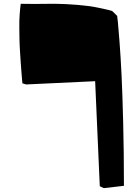

<svg xmlns="http://www.w3.org/2000/svg" viewBox="-20 -769 700 1009"><path d="M480 -342.3 117.7 -325.2 97.7 -331.1Q97.2 -335 93.5 -380.1Q89.8 -425.3 88.9 -440.4Q87.9 -455.6 85.2 -498Q82.5 -540.5 82.3 -564.9Q82 -589.4 81.5 -625.5Q81.1 -661.6 83.3 -691.7Q85.4 -721.7 88.9 -749Q170.9 -747.6 218 -748.8Q265.1 -750 323.2 -747.6Q381.3 -745.1 452.6 -736.3Q468.8 -734.4 512.9 -725.1Q557.1 -715.8 569.8 -710.9L595.7 -685.5Q597.2 -674.3 599.6 -651.9Q602.1 -629.4 608.2 -548.3Q614.3 -467.3 618.9 -372.8Q623.5 -278.3 627.4 -121.6Q631.3 35.2 631.3 207.5L525.4 219.7L504.4 209.5Z"/></svg>

Font: Noot
Style: Regular
Weight: 400
Designer: Amos Jerbi
Foundry: Amos Jerbi
Version: Version 1.000;PS 001.001;hotconv 1.0.56